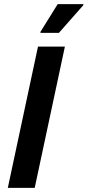

<svg xmlns="http://www.w3.org/2000/svg" viewBox="-20 -915 426 935"><path d="M18 0 165 -688H296L149 0ZM177 -755V-760L261 -895H386V-890L267 -755Z"/></svg>

Font: Saira SemiCondensed SemiBold
Style: Italic
Weight: 600
Width: 4
Italic angle: -12°
Designer: Hector Gatti with collaboration of the Omnibus-Type team
Foundry: Omnibus-Type
Version: Version 1.101